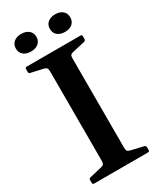

<svg xmlns="http://www.w3.org/2000/svg" viewBox="-228 -990 880 1061"><g transform="rotate(-30 211.5 -459.0)"><path d="M139 0V-746H282V0ZM40 0Q30 0 30 -10V-29Q30 -38 40 -40L116 -58Q131 -62 135 -68Q139 -74 139 -88V-210H282V-89Q282 -73 286.5 -67.5Q291 -62 304 -59L384 -40Q393 -37 393 -28V-9Q393 0 383 0ZM30 -736Q30 -746 40 -746H383Q393 -746 393 -737V-719Q393 -710 384 -706L304 -688Q291 -685 286.5 -679.5Q282 -674 282 -658V-537H139V-659Q139 -672 135 -678.5Q131 -685 116 -689L40 -706Q30 -708 30 -718ZM104 -806Q74 -806 56 -821Q38 -836 38 -862Q38 -888 56 -903Q74 -918 104 -918Q133 -918 151 -903Q169 -888 169 -862Q169 -836 151 -821Q133 -806 104 -806ZM320 -806Q291 -806 273 -821Q255 -836 255 -862Q255 -888 273 -903Q291 -918 320 -918Q350 -918 367.5 -903Q385 -888 385 -862Q385 -836 367.5 -821Q350 -806 320 -806Z"/></g></svg>

Font: Hahmlet SemiBold
Style: Regular
Weight: 600
Version: Version 1.002